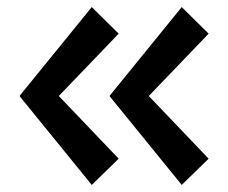

<svg xmlns="http://www.w3.org/2000/svg" viewBox="-20 -555 644 542"><path d="M315 -460 146 -284 315 -107 239 -33 35 -284 239 -535ZM569 -460 400 -284 569 -107 493 -33 289 -284 493 -535Z"/></svg>

Font: MB Grotesk
Style: Regular
Weight: 400
Designer: Nawras Khrais
Foundry: Nawras Khrais
Version: Version 1.000;PS 001.000;hotconv 1.0.88;makeotf.lib2.5.64775